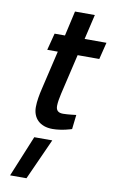

<svg xmlns="http://www.w3.org/2000/svg" viewBox="-101 -690 623 1039"><g transform="rotate(10 210.5 -170.0)"><path d="M224 71 122 297H32L125 71ZM421 -500H301L333 -637H224L193 -500H136L112 -407H170L120 -194C112 -161 105 -123 105 -91C105 -32 143 10 214 10C267 10 319 -8 319 -8L328 -87C328 -87 282 -81 256 -81C228 -81 217 -94 217 -118C217 -135 222 -164 227 -185L279 -407H398Z"/></g></svg>

Font: RazerF5 SemiBold
Style: Italic
Weight: 600
Foundry: Razer Inc.
Version: Version 2